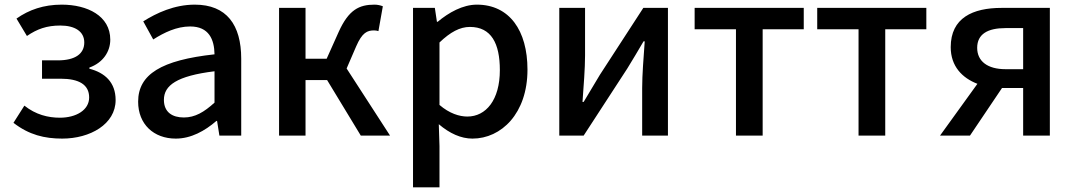

<svg xmlns="http://www.w3.org/2000/svg" viewBox="-20 -584 4628 827"><path d="M248 13C368 13 478 -49 478 -153C478 -230 431 -271 365 -288V-293C424 -314 455 -362 455 -413C455 -516 356 -564 246 -564C168 -564 105 -542 51 -504L96 -429C140 -459 181 -474 240 -474C302 -474 343 -449 343 -401C343 -353 305 -324 229 -324H161V-245H241C321 -245 364 -219 364 -164C364 -110 308 -77 238 -77C187 -77 134 -90 85 -129L38 -55C105 -3 172 13 248 13Z M737 13C803 13 862 -20 912 -63H915L925 0H1019V-331C1019 -477 956 -564 819 -564C731 -564 654 -528 597 -492L640 -414C687 -444 741 -470 799 -470C880 -470 903 -414 904 -350C675 -325 575 -264 575 -146C575 -49 642 13 737 13ZM772 -78C723 -78 686 -100 686 -154C686 -216 741 -257 904 -277V-142C859 -101 820 -78 772 -78Z M1473 -289 1514 -384C1540 -444 1562 -453 1591 -453C1599 -453 1603 -452 1610 -450L1629 -557C1619 -561 1606 -564 1593 -564C1527 -564 1482 -542 1439 -447L1387 -331H1296V-550H1182V0H1296V-239H1389L1534 0H1660Z M1759 223H1873V45L1870 -49C1917 -9 1966 13 2015 13C2139 13 2252 -95 2252 -284C2252 -453 2174 -564 2034 -564C1973 -564 1913 -530 1865 -490H1862L1853 -550H1759ZM1993 -82C1959 -82 1916 -95 1873 -132V-401C1920 -446 1961 -468 2004 -468C2096 -468 2133 -397 2133 -282C2133 -153 2073 -82 1993 -82Z M2389 0H2494L2682 -289C2702 -321 2732 -372 2752 -406H2757C2752 -335 2746 -262 2746 -205V0H2857V-550H2751L2564 -262C2545 -229 2513 -178 2494 -145H2489C2494 -215 2500 -288 2500 -345V-550H2389Z M3150 0H3265V-458H3442V-550H2972V-458H3150Z M3678 0H3793V-458H3970V-550H3500V-458H3678Z M4387 -286H4311C4234 -286 4189 -320 4189 -378C4189 -437 4234 -463 4311 -463H4387ZM4294 -550C4170 -550 4075 -507 4075 -381C4075 -298 4125 -248 4190 -223L4029 0H4158L4296 -205H4387V0H4502V-550Z"/></svg>

Font: Noto Sans CJK JP Medium
Style: Regular
Weight: 500
Designer: Ryoko NISHIZUKA (kana & ideographs); Paul D. Hunt (Latin, Greek & Cyrillic); Wenlong ZHANG (bopomofo); Sandoll Communica
Foundry: Adobe Systems Incorporated
Version: Version 1.004;PS 1.004;hotconv 1.0.82;makeotf.lib2.5.63406